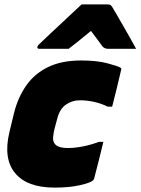

<svg xmlns="http://www.w3.org/2000/svg" viewBox="-20 -838 639 873"><path d="M349 -563Q421 -563 469.5 -550Q518 -537 528 -530Q533 -527 531 -521Q521 -478 511 -437Q501 -396 490 -353H470Q439 -368 407 -375Q375 -382 343 -382Q308 -382 280 -362.5Q252 -343 241 -301L228 -253Q223 -232 221.5 -215Q220 -198 227 -187Q240 -165 289 -165Q320 -165 356 -172Q392 -179 430 -193H450Q440 -151 429.5 -109.5Q419 -68 408 -26Q407 -22 402 -17Q391 -7 343.5 4Q296 15 228 15Q103 15 48.5 -51Q-6 -117 23 -238L44 -325Q62 -396 99.5 -449.5Q137 -503 198.5 -533Q260 -563 349 -563ZM351 -818H468Q479 -818 483.5 -814.5Q488 -811 494 -800Q500 -790 512.5 -768.5Q525 -747 540.5 -720Q556 -693 571.5 -665.5Q587 -638 599 -616H473Q455 -616 446 -627Q440 -635 428 -651.5Q416 -668 394 -697H393Q359 -669 335.5 -650Q312 -631 292 -616H159Q148 -616 150 -625Q151 -630 155 -634Q159 -638 175 -653Q189 -667 213.5 -689.5Q238 -712 264.5 -737Q291 -762 314.5 -784Q338 -806 351 -818Z"/></svg>

Font: Recursive Sn Lnr St Blk
Style: Italic
Weight: 900
Italic angle: -15°
Version: Version 1.079;hotconv 1.0.112;makeotfexe 2.5.65598; ttfautoh